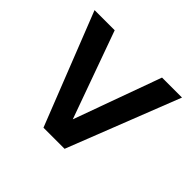

<svg xmlns="http://www.w3.org/2000/svg" viewBox="-126 -680 829 829"><g transform="rotate(45 289.0 -265.5)"><path d="M354 -8H225L22 -523H145L289 -123L434 -523H556Z"/></g></svg>

Font: Kanit Cyrillic
Style: Regular
Weight: 400
Designer: Katatrad Team, Sasha Pavljenko
Foundry: CadsonDemak, Pavljenko + Design
Version: Version 1.002;Fontself Maker 3.5.7